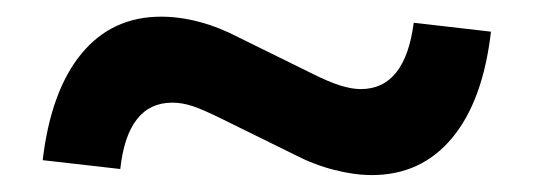

<svg xmlns="http://www.w3.org/2000/svg" viewBox="-20 -486 634 228"><path d="M122.8 -285.3 30.7 -295.8Q40.4 -378 76.6 -422.1Q112.9 -466.2 171.3 -466.2Q193.4 -466.2 216.7 -460Q239.9 -453.9 263.6 -441.5L349.3 -399.3Q370.4 -388.7 384 -384.5Q397.6 -380.2 408.4 -380.2Q461.1 -380.2 471.3 -459L563 -448.4Q553.6 -366.3 516.9 -322.2Q480.2 -278.1 421.7 -278.1Q400.6 -278.1 376.7 -284.3Q352.7 -290.4 329.4 -302.5L243.7 -344.7Q221.3 -355.8 208.7 -360Q196.2 -364.1 184.6 -364.1Q131.5 -364.1 122.8 -285.3Z"/></svg>

Font: Red Hat Display
Style: Regular
Weight: 300
Designer: Pentagram, MCKL
Foundry: Pentagram, MCKL
Version: Version 1.023